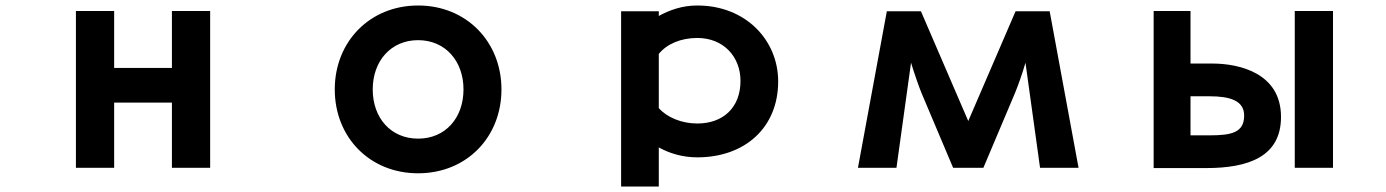

<svg xmlns="http://www.w3.org/2000/svg" viewBox="-20 -558 5040 698"><path d="M605 52H744V-518H605V-311H395V-518H256V52H395V-185H605Z M1500 72C1676 72 1803 -59 1803 -233C1803 -406 1676 -538 1500 -538C1324 -538 1197 -406 1197 -233C1197 -59 1324 72 1500 72ZM1500 -54C1401 -54 1335 -129 1335 -233C1335 -336 1401 -412 1500 -412C1599 -412 1665 -336 1665 -233C1665 -129 1599 -54 1500 -54Z M2238 120H2375V-22C2415 0 2462 14 2515 14C2689 14 2809 -95 2809 -262C2809 -411 2692 -538 2515 -538C2461 -538 2415 -522 2375 -500V-517H2238ZM2375 -165V-362C2404 -398 2455 -420 2515 -420C2610 -420 2672 -352 2672 -264C2672 -166 2608 -109 2515 -109C2457 -109 2404 -132 2375 -165Z M3708 -330 3761 52H3901L3796 -517H3672L3500 -118L3328 -517H3204L3099 52H3239L3292 -330C3301 -300 3320 -244 3330 -220L3445 52H3555L3670 -220C3680 -244 3697 -291 3708 -330Z M4174 53H4365C4518 53 4637 12 4637 -133C4637 -292 4486 -327 4387 -327H4308V-518H4174ZM4687 52H4826V-518H4687ZM4378 -66H4308V-208H4377C4452 -208 4503 -192 4503 -138C4503 -76 4457 -66 4378 -66Z"/></svg>

Font: LINE Seed JP App_OTF Bold
Style: Regular
Weight: 700
Designer: LINE & Fontrix & Fontworks
Version: Version 1.009